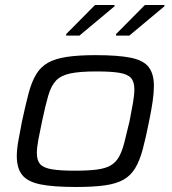

<svg xmlns="http://www.w3.org/2000/svg" viewBox="-20 -738 685 766"><path d="M283 8Q192 8 141 -2.5Q90 -13 68.5 -40Q47 -67 47 -115Q47 -141 53 -175.5Q59 -210 68 -255Q82 -320 94 -365.5Q106 -411 124 -441Q142 -471 171 -487.5Q200 -504 246.5 -511Q293 -518 361 -518Q452 -518 502.5 -507.5Q553 -497 573.5 -470Q594 -443 594 -395Q594 -368 589 -333.5Q584 -299 575 -255Q562 -189 549.5 -142.5Q537 -96 519 -66.5Q501 -37 472.5 -21Q444 -5 398.5 1.5Q353 8 283 8ZM279 -57Q332 -57 366.5 -61.5Q401 -66 421.5 -78Q442 -90 454.5 -112Q467 -134 476 -169Q485 -204 497 -255Q505 -296 510.5 -327.5Q516 -359 516 -382Q516 -412 502.5 -427Q489 -442 456.5 -447.5Q424 -453 365 -453Q298 -453 260.5 -445Q223 -437 203.5 -416.5Q184 -396 172.5 -356.5Q161 -317 148 -255Q139 -213 133 -181Q127 -149 127 -127Q127 -98 140.5 -83Q154 -68 187.5 -62.5Q221 -57 279 -57ZM443 -596V-602L558 -718H636V-713L496 -596ZM244 -596V-602L359 -718H437V-713L297 -596Z"/></svg>

Font: Saira Expanded
Style: Italic
Weight: 400
Width: 7
Italic angle: -12°
Designer: Hector Gatti with collaboration of the Omnibus-Type team
Foundry: Omnibus-Type
Version: Version 1.101